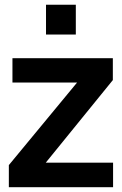

<svg xmlns="http://www.w3.org/2000/svg" viewBox="-20 -785 511 805"><path d="M172.9 -640.1V-765.1H297.9V-640.1ZM17.1 0V-92.8L303.2 -439H32.2V-541H453.1V-449.2L171.9 -103H454.1V0Z"/></svg>

Font: Plus Jakarta Sans SemiBold
Style: Regular
Weight: 600
Designer: Gumpita Rahayu
Foundry: Tokotype
Version: Version 2.006